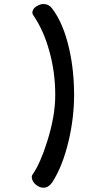

<svg xmlns="http://www.w3.org/2000/svg" viewBox="-20 -824 540 935"><path d="M233.4 -783.2Q218.8 -801.8 199.2 -803.7Q181.6 -806.6 164.1 -796.9Q147.5 -789.1 140.6 -775.4Q133.8 -760.7 142.6 -749Q193.4 -674.8 220.7 -573.2Q249 -472.7 249 -360.4Q249 -258.8 210 -135.7Q176.8 -29.3 139.6 24.4Q130.9 35.2 137.7 52.7Q144.5 69.3 161.1 80.1Q178.7 91.8 197.3 89.8Q217.8 86.9 233.4 65.4Q284.2 -11.7 314.5 -138.7Q340.8 -252 340.8 -360.4Q340.8 -480.5 317.4 -584Q289.1 -710.9 233.4 -783.2Z"/></svg>

Font: GungsuhChe
Style: Regular
Weight: 400
Monospace: yes
Version: Version 2.21